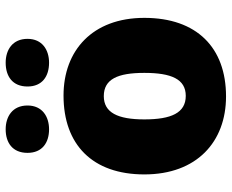

<svg xmlns="http://www.w3.org/2000/svg" viewBox="-90 -717 817 677"><g transform="rotate(-90 318.5 -378.5)"><path d="M118 -690C118 -638 154 -614 201 -614C246 -614 285 -638 285 -690C285 -743 246 -767 201 -767C154 -767 118 -743 118 -690ZM352 -690C352 -638 388 -614 436 -614C481 -614 520 -638 520 -690C520 -743 481 -767 436 -767C388 -767 352 -743 352 -690ZM594 -278C594 -461 479 -563 320 -563C147 -563 42 -461 42 -278C42 -93 157 10 317 10C489 10 594 -93 594 -278ZM236 -278C236 -372 260 -421 318 -421C378 -421 400 -372 400 -278C400 -183 378 -132 319 -132C259 -132 236 -183 236 -278Z"/></g></svg>

Font: Noto Sans Gurmukhi Black
Style: Regular
Weight: 900
Designer: Jelle Bosma - Monotype Design Team
Foundry: Monotype Imaging Inc.
Version: Version 2.004